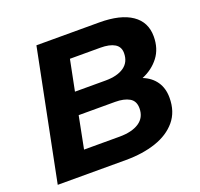

<svg xmlns="http://www.w3.org/2000/svg" viewBox="-122 -835 1010 971"><g transform="rotate(-20 382.5 -350.0)"><path d="M29 0 169 -700H507Q621 -700 681.5 -658.5Q742 -617 742 -540Q742 -474 707.5 -429Q673 -384 617 -361Q662 -343 686.5 -307.5Q711 -272 711 -221Q711 -146 670 -97Q629 -48 558 -24Q487 0 396 0ZM215 -122H406Q473 -122 511.5 -147.5Q550 -173 550 -223Q550 -262 521.5 -278.5Q493 -295 445 -295H249ZM272 -413H437Q500 -413 536 -438Q572 -463 572 -512Q572 -546 545 -562Q518 -578 469 -578H305Z"/></g></svg>

Font: Montserrat
Style: Bold Italic
Weight: 700
Italic angle: -11.3°
Designer: Julieta Ulanovsky
Foundry: Julieta Ulanovsky
Version: Version 9.000; ttfautohint (v1.8.4.7-5d5b)